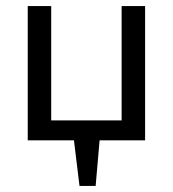

<svg xmlns="http://www.w3.org/2000/svg" viewBox="-20 -467 575 639"><path d="M150.4 -446.8V-66.4H384.8V-446.8H462.9V0H311.5L298.3 151.9H244.6L226.1 0H72.3V-446.8Z"/></svg>

Font: PT Astra Sans
Style: Regular
Weight: 400
Designer: A.Korolkova, I. Chaeva
Foundry: ParaType Ltd
Version: Version 1.001; ttfautohint (v1.6)